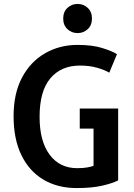

<svg xmlns="http://www.w3.org/2000/svg" viewBox="-20 -937 683 975"><path d="M374 -769Q404 -769 425.5 -789Q447 -809 447 -843Q447 -877 425.5 -897Q404 -917 374 -917Q344 -917 322.5 -897Q301 -877 301 -843Q301 -809 322.5 -789Q344 -769 374 -769ZM580 -21V-386H385V-284H455V-95Q445 -91 424.5 -87Q404 -83 372 -83Q283 -83 232 -151.5Q181 -220 181 -344Q181 -474 235.5 -539Q290 -604 386 -604Q435 -604 473 -593Q511 -582 535 -568L574 -662Q548 -678 498 -693.5Q448 -709 374 -709Q282 -709 208 -666Q134 -623 91.5 -542.5Q49 -462 49 -347Q49 -230 89 -148.5Q129 -67 201 -24.5Q273 18 369 18Q446 18 498.5 6Q551 -6 580 -21Z"/></svg>

Font: Repo DemiBold
Style: Regular
Weight: 600
Designer: Stefan Peev
Foundry: Context Ltd
Version: Version 1.502